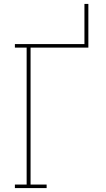

<svg xmlns="http://www.w3.org/2000/svg" viewBox="-20 -960 540 980"><path d="M56 0V-18H116V-717H56V-735H411V-940H431V-717H136V-18H218V0Z"/></svg>

Font: Iosevka Slab Thin
Style: Regular
Weight: 100
Monospace: yes
Designer: Belleve Invis
Foundry: Belleve Invis
Version: Version 11.1.0; ttfautohint (v1.8.3)